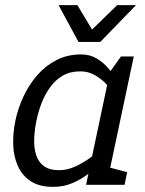

<svg xmlns="http://www.w3.org/2000/svg" viewBox="-20 -720 565 748"><path d="M408.3 -440 486.3 -430 395.3 0H315.3ZM408.3 -440 451.3 -500H501.3L486.3 -430ZM389.7 -153.3 414.7 -145Q414.7 -145 404.6 -129.5Q394.5 -114 375.1 -91.2Q355.7 -68.5 327.8 -45.8Q299.8 -23 264.2 -7.5Q228.7 8 186.7 8L210.8 -57Q242.2 -57 273.5 -71.5Q304.8 -86 331.2 -105.2Q357.5 -124.3 373.6 -138.8Q389.7 -153.3 389.7 -153.3ZM430.3 -346.7Q430.3 -346.7 420.3 -361.2Q410.3 -375.7 392.3 -394.3Q374.3 -413 349.1 -427.5Q323.8 -442 292.5 -442L296.7 -508Q329.7 -508 356.1 -492.5Q382.5 -477 401.6 -454.2Q420.7 -431.5 433.3 -408.8Q446 -386 452.3 -370.5Q458.7 -355 458.7 -355ZM292.5 -442Q253.7 -442 225.2 -425.7Q196.7 -409.3 176.1 -381.2Q155.5 -353.2 142.3 -319.2Q129.2 -285.3 122 -250Q114.7 -214.7 113.2 -180.2Q111.8 -145.8 120.3 -117.8Q128.8 -89.7 150.4 -73.3Q172 -57 210.8 -57L186.7 8Q133 8 99.7 -14Q66.3 -36 49.7 -73Q33 -110 31.5 -156Q30 -202 40 -250Q50 -298 71.4 -344Q92.8 -390 125.1 -427Q157.3 -464 200.2 -486Q243 -508 296.7 -508ZM385.3 0 394 -70.8 475.3 -49.2 465.3 0ZM289.2 -556.7 436.5 -700H509.8L370.8 -556.7ZM367.5 -556.7H285.8L208.2 -700H281.5Z"/></svg>

Font: Epunda Slab Light
Style: Italic
Weight: 300
Italic angle: -12°
Designer: Simon Atzbach
Foundry: typofactur
Version: Version 1.102